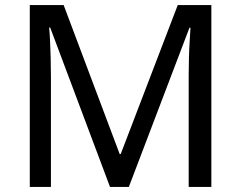

<svg xmlns="http://www.w3.org/2000/svg" viewBox="-20 -734 947 754"><path d="M412 0 177 -626H173Q175 -606 176.5 -575Q178 -544 179 -507.5Q180 -471 180 -433V0H97V-714H230L450 -129H454L678 -714H810V0H721V-439Q721 -474 722 -508.5Q723 -543 725 -573.5Q727 -604 728 -625H724L486 0Z"/></svg>

Font: lhindi05
Style: Book
Weight: 400
Designer: Jelle Bosma - Monotype Design Team
Foundry: Monotype Imaging Inc.
Version: Version 2.003